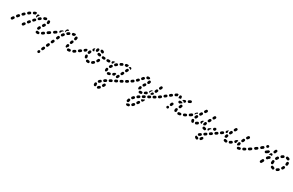

<svg xmlns="http://www.w3.org/2000/svg" viewBox="143 -1555 4792 3135"><g transform="rotate(30 2539.0 12.5)"><path d="M26 -25Q19 -31 10 -29Q1 -28 -5 -20Q-13 -9 -19 0Q-24 7 -22 17Q-20 26 -12 31Q-5 36 5 34Q14 32 19 24Q24 17 31 6Q37 -1 35 -11Q34 -20 26 -25ZM506 19Q511 11 509 2Q508 -7 500 -12Q492 -18 483 -16Q480 -15 478 -15Q476 -16 475 -16Q467 -20 458 -17Q449 -13 445 -5Q443 -1 443 4Q443 8 445 12Q446 16 449 20Q452 23 456 25Q465 29 474 29Q482 30 491 28Q500 27 506 19ZM240 -14Q239 -18 237 -22Q234 -26 231 -29Q227 -31 223 -32Q219 -34 214 -33Q210 -32 206 -30Q202 -28 199 -24L186 -7Q183 -3 182 1Q181 6 182 10Q182 15 185 18Q187 22 190 25Q194 28 198 29Q203 30 207 29Q212 29 215 26Q219 24 222 21L235 3Q238 -1 239 -5Q240 -9 240 -14ZM587 -48Q584 -52 580 -54Q577 -57 572 -58Q568 -59 564 -58Q559 -57 555 -54Q546 -48 538 -42Q534 -40 531 -36Q529 -33 528 -28Q527 -24 528 -20Q528 -15 531 -11Q536 -3 545 -1Q554 1 562 -5Q571 -10 581 -17Q589 -22 590 -31Q592 -41 587 -48ZM436 -49Q434 -53 434 -57Q433 -62 435 -66Q439 -78 444 -89Q448 -98 457 -101Q466 -104 474 -99Q483 -95 486 -86Q489 -78 485 -69Q480 -61 477 -52Q476 -48 474 -45Q472 -42 469 -40Q469 -40 468 -40Q459 -41 450 -38Q450 -38 449 -37Q449 -37 449 -37Q449 -37 449 -37Q445 -39 441 -42Q438 -45 436 -49ZM87 -97Q79 -103 70 -103Q61 -102 55 -95Q47 -86 39 -77Q34 -70 34 -61Q35 -51 42 -45Q50 -39 59 -40Q68 -41 74 -48Q81 -57 89 -66Q95 -73 94 -82Q94 -91 87 -97ZM289 -100Q281 -106 272 -105Q263 -104 257 -97L243 -80Q237 -72 238 -63Q239 -54 246 -48Q253 -42 262 -43Q272 -44 278 -51L292 -68Q298 -75 297 -85Q296 -94 289 -100ZM649 -73Q650 -78 649 -82Q648 -86 645 -90Q640 -98 631 -99Q622 -101 614 -95L612 -94Q608 -91 606 -88Q604 -84 603 -80Q602 -75 603 -71Q604 -66 607 -63Q612 -55 621 -53Q630 -52 638 -57L640 -59Q644 -61 646 -65Q648 -69 649 -73ZM153 -164Q146 -171 137 -171Q128 -171 121 -165Q112 -157 104 -148Q97 -141 97 -132Q97 -123 104 -116Q111 -110 120 -110Q129 -110 136 -116Q144 -124 152 -132Q159 -138 159 -148Q159 -157 153 -164ZM358 -151Q357 -156 356 -160Q354 -164 351 -167Q344 -174 335 -173Q325 -173 319 -166Q311 -159 303 -150Q297 -143 297 -134Q298 -125 305 -118Q308 -115 312 -114Q316 -112 321 -112Q325 -113 329 -114Q333 -116 336 -120Q344 -128 351 -135Q354 -139 356 -143Q358 -147 358 -151ZM490 -119Q493 -116 498 -116Q502 -115 507 -116Q511 -117 515 -119Q518 -122 521 -126Q527 -135 533 -145Q535 -148 536 -153Q537 -157 536 -162Q534 -166 532 -170Q529 -173 525 -176Q517 -180 508 -178Q499 -176 494 -168Q489 -159 483 -150Q478 -142 480 -133Q482 -124 490 -119ZM227 -221Q222 -228 213 -230Q204 -232 196 -227Q186 -220 176 -212Q169 -207 168 -197Q166 -188 172 -181Q178 -173 187 -172Q196 -171 204 -176Q213 -183 221 -189Q229 -195 231 -204Q232 -213 227 -221ZM420 -227Q414 -234 405 -235Q396 -236 389 -231Q380 -224 371 -216Q364 -210 363 -201Q362 -191 368 -184Q371 -181 375 -179Q379 -177 384 -176Q388 -176 392 -178Q397 -179 400 -182Q408 -189 416 -195Q424 -201 425 -210Q426 -219 420 -227ZM537 -259Q545 -263 554 -260Q563 -257 567 -249Q571 -240 571 -230Q571 -221 568 -211Q567 -206 564 -203Q561 -200 557 -198Q553 -195 549 -195Q544 -195 540 -196Q531 -199 527 -207Q523 -215 525 -224Q526 -227 526 -229Q526 -229 526 -229Q522 -238 525 -247Q529 -255 537 -259ZM325 -205Q324 -211 325 -216Q327 -226 326 -232Q325 -242 331 -249Q337 -256 347 -257Q354 -258 360 -254Q366 -251 369 -244Q363 -239 356 -233Q350 -228 346 -220Q341 -212 340 -202Q340 -199 340 -196Q337 -196 334 -196Q333 -196 331 -196Q327 -200 325 -205ZM262 -221Q254 -225 250 -233Q246 -242 249 -250Q252 -259 261 -263Q273 -269 284 -272Q293 -275 300 -272Q308 -268 312 -261Q308 -254 306 -247Q303 -240 304 -232Q303 -231 302 -231Q300 -230 299 -230Q290 -227 279 -222Q271 -218 262 -221ZM461 -226Q457 -226 453 -228Q449 -230 446 -233Q443 -236 441 -240Q437 -249 441 -258Q445 -266 454 -270Q466 -275 479 -277Q488 -279 495 -274Q503 -268 505 -259Q505 -259 505 -258Q505 -258 505 -257Q505 -256 504 -254Q502 -248 502 -243Q499 -239 495 -236Q492 -234 487 -233Q479 -231 470 -228Q466 -226 461 -226Z M628 276Q630 280 633 283Q636 287 640 289Q648 292 657 289Q666 286 670 277L672 272Q676 263 672 255Q669 246 661 242Q652 238 643 242Q635 245 631 254L628 259Q627 263 627 267Q626 272 628 276ZM672 218Q676 219 680 220Q685 220 689 218Q693 216 696 213Q699 210 701 206L711 184Q715 176 712 167Q708 158 700 154Q696 152 691 152Q687 152 683 154Q678 155 675 158Q672 162 670 166L660 188Q656 196 660 205Q663 214 672 218ZM711 130Q715 132 719 132Q724 132 728 130Q732 129 735 126Q739 122 741 118L750 96Q754 88 751 79Q748 70 739 66Q731 63 722 66Q713 69 709 78L699 100Q696 109 699 117Q702 126 711 130ZM750 42Q759 46 767 42Q776 39 780 31L790 8Q792 4 792 0Q792 -5 790 -9Q789 -13 786 -16Q782 -20 778 -21Q770 -25 761 -22Q752 -19 749 -10L739 12Q735 21 738 29Q742 38 750 42ZM1096 -5Q1096 -10 1093 -13Q1091 -17 1088 -20Q1084 -23 1080 -24Q1075 -25 1071 -25Q1061 -23 1050 -23Q1041 -22 1035 -15Q1029 -9 1029 1Q1029 5 1031 9Q1033 13 1036 16Q1040 19 1044 21Q1048 22 1052 22Q1065 22 1077 20Q1086 19 1092 11Q1097 4 1096 -5ZM1178 -47Q1176 -51 1172 -53Q1169 -56 1164 -57Q1160 -58 1155 -57Q1151 -56 1147 -54Q1138 -48 1130 -43Q1126 -41 1123 -38Q1120 -34 1119 -30Q1117 -26 1118 -21Q1118 -17 1120 -13Q1125 -4 1134 -2Q1143 1 1151 -3Q1161 -9 1172 -16Q1180 -21 1182 -30Q1183 -39 1178 -47ZM990 -22Q987 -26 986 -30Q984 -34 985 -39Q986 -50 989 -64Q991 -69 993 -72Q996 -76 1000 -78Q1004 -80 1008 -81Q1012 -82 1017 -81Q1026 -78 1031 -70Q1035 -62 1033 -53Q1031 -46 1030 -40Q1024 -36 1018 -31Q1012 -24 1009 -15Q1009 -15 1009 -14Q1008 -14 1007 -14Q1006 -14 1005 -14Q1001 -15 997 -17Q993 -19 990 -22ZM1241 -73Q1242 -78 1241 -82Q1240 -86 1237 -90Q1232 -98 1223 -99Q1214 -101 1206 -95L1204 -94Q1200 -91 1197 -87Q1195 -83 1194 -79Q1194 -75 1195 -70Q1196 -66 1198 -62Q1204 -55 1213 -53Q1222 -52 1230 -57L1232 -59Q1236 -61 1238 -65Q1240 -69 1241 -73ZM669 -106Q666 -109 662 -112Q658 -114 654 -115Q650 -116 645 -115Q641 -114 637 -111L614 -96Q611 -93 608 -89Q606 -85 605 -81Q604 -77 605 -72Q606 -68 608 -64Q614 -57 623 -55Q632 -53 640 -58L663 -74Q671 -80 672 -89Q674 -98 669 -106ZM833 -106Q831 -110 828 -113Q825 -116 821 -118Q813 -122 804 -119Q795 -116 791 -107Q786 -96 782 -85Q779 -76 782 -68Q786 -59 795 -56Q799 -54 804 -55Q808 -55 812 -56Q816 -58 819 -61Q822 -65 824 -69Q828 -79 832 -88Q834 -92 834 -97Q834 -101 833 -106ZM1021 -153 1017 -141 1014 -133Q1012 -129 1012 -124Q1012 -120 1014 -116Q1015 -112 1019 -109Q1022 -105 1026 -104Q1035 -100 1043 -104Q1052 -108 1055 -116L1058 -124L1063 -136L1064 -137Q1067 -146 1063 -155Q1060 -163 1051 -167Q1047 -168 1042 -168Q1038 -168 1034 -166Q1030 -164 1027 -161Q1023 -158 1022 -154ZM755 -163Q752 -167 749 -169Q745 -172 741 -172Q736 -173 732 -173Q727 -172 724 -169L700 -154Q697 -151 694 -148Q692 -144 691 -140Q690 -135 691 -131Q691 -126 694 -123Q699 -115 708 -113Q717 -111 725 -116L748 -132Q756 -137 758 -146Q760 -155 755 -163ZM875 -193Q868 -199 858 -198Q849 -198 843 -190Q836 -181 828 -171Q823 -164 824 -155Q826 -145 833 -140Q837 -137 841 -136Q846 -135 850 -136Q855 -137 858 -139Q862 -141 865 -145Q871 -154 878 -161Q884 -169 883 -178Q882 -187 875 -193ZM832 -219Q835 -220 838 -220Q836 -223 835 -226Q835 -226 835 -227Q829 -231 822 -231Q815 -231 809 -226Q799 -219 786 -211Q779 -205 777 -196Q775 -187 780 -179Q783 -176 787 -173Q791 -171 796 -170Q796 -171 797 -173L807 -195Q810 -203 816 -209Q823 -215 832 -219ZM1060 -190Q1069 -188 1077 -193Q1085 -198 1087 -207Q1091 -222 1091 -234Q1091 -243 1084 -250Q1078 -256 1069 -257Q1059 -257 1053 -250Q1046 -244 1046 -234Q1046 -227 1043 -217Q1041 -208 1046 -200Q1051 -192 1060 -190ZM952 -230Q955 -239 950 -247Q945 -255 936 -257Q927 -260 919 -255Q911 -250 902 -244Q900 -243 899 -242Q891 -236 889 -227Q888 -218 893 -210Q896 -207 900 -204Q903 -202 908 -201Q912 -201 917 -201Q921 -202 925 -205Q926 -206 927 -207Q934 -212 942 -216Q950 -221 952 -230ZM857 -251 866 -274Q870 -282 879 -285Q888 -289 896 -285Q900 -283 903 -281Q906 -278 907 -274Q898 -269 889 -263Q887 -262 886 -260Q879 -255 874 -248Q869 -240 867 -231Q866 -227 867 -222Q859 -226 856 -235Q853 -243 857 -251ZM983 -241Q975 -247 974 -256Q973 -260 974 -265Q974 -269 977 -273Q979 -276 983 -279Q987 -281 991 -282Q1003 -285 1016 -286Q1024 -287 1031 -282Q1038 -277 1040 -269Q1038 -268 1037 -266Q1030 -260 1027 -251Q1025 -247 1024 -242Q1023 -242 1022 -241Q1021 -241 1020 -241Q1010 -240 1000 -238Q991 -236 983 -241Z M1433 27H1434Q1443 27 1450 21Q1456 14 1456 5Q1456 0 1454 -4Q1453 -8 1449 -11Q1446 -14 1442 -16Q1438 -18 1434 -18H1433Q1425 -18 1418 -20Q1409 -22 1401 -17Q1393 -12 1391 -3Q1390 1 1390 5Q1391 10 1393 14Q1396 17 1399 20Q1403 23 1407 24Q1420 27 1433 27ZM1531 -45Q1529 -48 1525 -50Q1521 -53 1516 -53Q1512 -53 1507 -52Q1503 -50 1500 -47Q1492 -41 1485 -36Q1481 -34 1479 -30Q1476 -26 1475 -22Q1475 -17 1476 -13Q1476 -9 1479 -5Q1484 3 1493 5Q1502 6 1510 1Q1520 -5 1529 -13Q1536 -19 1537 -29Q1538 -38 1531 -45ZM1343 -34Q1338 -47 1337 -61Q1336 -70 1342 -77Q1348 -84 1357 -85Q1366 -86 1373 -80Q1381 -74 1382 -65Q1382 -57 1385 -50Q1387 -46 1386 -42Q1386 -37 1384 -33Q1384 -33 1384 -33Q1384 -33 1384 -33Q1380 -29 1376 -24Q1376 -24 1375 -23Q1374 -22 1374 -22Q1373 -22 1372 -21Q1363 -18 1355 -22Q1346 -26 1343 -34ZM1255 -102Q1249 -110 1240 -111Q1231 -113 1223 -108Q1212 -100 1206 -96Q1203 -93 1200 -89Q1198 -85 1197 -81Q1196 -77 1197 -72Q1198 -68 1200 -64Q1206 -57 1215 -55Q1224 -53 1232 -58Q1238 -63 1249 -71Q1257 -76 1258 -86Q1260 -95 1255 -102ZM1578 -122Q1574 -124 1570 -124Q1565 -124 1561 -123Q1557 -121 1553 -118Q1550 -115 1548 -111Q1544 -103 1539 -94Q1537 -91 1536 -86Q1535 -82 1536 -77Q1538 -73 1540 -69Q1543 -66 1547 -64Q1555 -59 1564 -61Q1573 -63 1578 -71Q1584 -81 1589 -92Q1593 -100 1590 -109Q1586 -118 1578 -122ZM1322 -124 1305 -111Q1298 -106 1288 -107Q1279 -109 1274 -116Q1268 -124 1270 -133Q1271 -142 1279 -148L1296 -160Q1300 -163 1304 -164Q1308 -165 1313 -164Q1317 -163 1321 -161Q1325 -159 1327 -155Q1328 -155 1328 -154Q1328 -154 1329 -153Q1327 -149 1326 -145Q1323 -137 1323 -128Q1323 -126 1324 -125Q1323 -124 1323 -124Q1323 -124 1322 -124ZM1348 -120Q1350 -116 1354 -114Q1357 -111 1361 -109Q1365 -108 1370 -108Q1374 -108 1378 -110Q1382 -112 1385 -116Q1388 -119 1390 -123Q1393 -132 1396 -141Q1400 -149 1397 -158Q1394 -167 1385 -171Q1377 -175 1368 -171Q1360 -168 1356 -160Q1351 -149 1347 -138Q1346 -133 1346 -129Q1346 -124 1348 -120ZM1722 -171Q1723 -180 1716 -187Q1709 -193 1700 -193L1698 -194Q1689 -194 1683 -187Q1676 -180 1676 -171Q1676 -162 1682 -155Q1689 -149 1698 -149H1700Q1709 -148 1716 -155Q1722 -162 1722 -171ZM1652 -172Q1652 -176 1651 -180Q1649 -184 1646 -188Q1643 -191 1639 -193Q1635 -195 1631 -195Q1620 -196 1610 -196Q1601 -197 1594 -191Q1587 -185 1586 -176Q1586 -171 1587 -167Q1589 -163 1592 -159Q1595 -156 1599 -154Q1603 -152 1607 -152Q1617 -151 1629 -150Q1638 -150 1645 -156Q1652 -162 1652 -172ZM1563 -178Q1563 -183 1563 -187Q1562 -191 1559 -195Q1557 -199 1553 -201Q1549 -204 1545 -205Q1534 -207 1526 -209Q1517 -211 1509 -207Q1501 -202 1498 -193Q1497 -189 1498 -184Q1498 -180 1500 -176Q1503 -172 1506 -169Q1510 -167 1514 -165Q1524 -163 1536 -160Q1545 -159 1553 -164Q1561 -169 1563 -178ZM1399 -190Q1392 -197 1392 -206Q1392 -215 1398 -222Q1407 -231 1415 -238Q1417 -240 1419 -241Q1421 -242 1424 -243Q1421 -232 1422 -221Q1423 -212 1427 -205Q1430 -199 1434 -194Q1433 -193 1431 -191Q1424 -184 1415 -184Q1406 -184 1399 -190ZM1445 -223Q1444 -234 1448 -245Q1450 -253 1455 -259Q1461 -266 1470 -267Q1479 -269 1486 -263Q1494 -257 1495 -248Q1496 -239 1491 -232Q1490 -231 1490 -231Q1489 -228 1490 -227Q1490 -226 1490 -224Q1490 -222 1489 -220Q1486 -217 1484 -214Q1481 -210 1479 -206Q1477 -205 1474 -204Q1472 -203 1469 -203Q1460 -202 1453 -208Q1446 -214 1445 -223ZM1523 -240Q1520 -242 1518 -246Q1518 -249 1517 -251Q1517 -256 1515 -261Q1515 -262 1515 -262Q1515 -263 1516 -264Q1518 -273 1527 -277Q1535 -281 1544 -279Q1558 -275 1570 -266Q1577 -260 1578 -251Q1579 -241 1574 -234Q1571 -230 1567 -228Q1563 -226 1559 -225Q1558 -225 1557 -225Q1556 -225 1555 -225Q1552 -226 1549 -227Q1548 -227 1547 -227Q1546 -228 1544 -228Q1543 -229 1542 -230Q1537 -234 1531 -236Q1527 -237 1523 -240Z M1762 295Q1762 296 1762 296Q1764 300 1768 303Q1771 306 1775 308Q1780 309 1784 309Q1789 308 1793 306Q1804 301 1814 291Q1818 288 1820 284Q1822 280 1822 275Q1822 271 1821 267Q1819 262 1816 259Q1810 252 1801 252Q1791 251 1784 258Q1778 263 1772 266Q1770 267 1768 269Q1766 271 1764 273Q1765 279 1763 286Q1762 290 1761 293Q1761 294 1762 295ZM1741 281Q1740 285 1738 289Q1735 293 1731 295Q1724 300 1714 298Q1705 296 1700 288Q1694 278 1694 265Q1694 259 1695 253Q1696 244 1703 238Q1711 232 1720 233Q1721 233 1722 234Q1724 234 1725 234Q1727 236 1729 237Q1731 238 1732 239Q1734 240 1735 242Q1738 245 1739 249Q1740 254 1739 258Q1739 261 1739 265Q1741 268 1742 273Q1742 277 1741 281ZM1829 239Q1837 244 1846 241Q1855 239 1860 231Q1864 223 1870 212Q1874 204 1872 195Q1869 186 1861 181Q1853 177 1844 180Q1835 182 1830 191Q1825 201 1821 208Q1816 216 1818 225Q1821 234 1829 239ZM1779 166Q1776 162 1772 160Q1768 158 1763 158Q1759 158 1755 160Q1750 161 1747 164Q1738 172 1731 180Q1728 184 1726 188Q1725 192 1725 197Q1725 201 1727 205Q1729 209 1732 212Q1739 218 1749 218Q1758 217 1764 211Q1770 204 1777 197Q1784 191 1785 182Q1785 172 1779 166ZM1854 117Q1849 109 1840 107Q1831 105 1823 109Q1814 115 1805 121Q1797 126 1795 135Q1793 144 1798 152Q1803 160 1812 162Q1821 164 1829 159Q1837 154 1846 148Q1854 143 1857 134Q1859 125 1854 117ZM1933 75Q1929 67 1920 64Q1911 62 1903 66L1884 76Q1876 80 1873 89Q1870 98 1875 106Q1879 114 1888 117Q1897 120 1905 115L1923 106Q1932 102 1935 93Q1937 84 1933 75ZM2013 36Q2011 32 2008 29Q2004 26 2000 24Q1996 23 1991 23Q1987 24 1983 26L1964 35Q1960 37 1957 40Q1954 44 1953 48Q1951 52 1952 57Q1952 61 1954 65Q1956 69 1959 72Q1963 75 1967 76Q1971 78 1976 77Q1980 77 1984 75L2003 66Q2011 62 2014 53Q2017 44 2013 36ZM2094 12Q2095 7 2095 3Q2094 -2 2092 -6Q2088 -14 2079 -17Q2070 -19 2062 -15L2043 -5Q2039 -3 2037 0Q2034 4 2032 8Q2031 12 2031 17Q2032 21 2034 25Q2038 33 2047 36Q2056 39 2064 35L2083 25Q2087 23 2090 19Q2092 16 2094 12ZM1852 -3Q1851 -7 1848 -11Q1845 -14 1841 -16Q1837 -18 1833 -19Q1828 -19 1824 -18Q1815 -16 1806 -14Q1802 -14 1798 -11Q1794 -9 1791 -5Q1789 -2 1788 3Q1787 7 1787 11Q1789 21 1796 26Q1804 32 1813 30Q1824 28 1836 25Q1845 22 1850 14Q1854 6 1852 -3ZM1955 3Q1959 5 1963 5Q1968 5 1972 4Q1976 3 1980 0Q1983 -3 1985 -7L1995 -26Q1999 -34 1996 -43Q1993 -52 1985 -56Q1977 -60 1968 -57Q1959 -55 1955 -46L1945 -28Q1941 -19 1944 -10Q1947 -2 1955 3ZM1744 -3Q1741 -6 1738 -9Q1736 -13 1735 -18Q1734 -25 1734 -32Q1734 -39 1735 -45Q1735 -50 1737 -54Q1740 -58 1743 -60Q1747 -63 1751 -64Q1756 -65 1760 -65Q1769 -63 1775 -56Q1780 -48 1779 -39Q1779 -36 1779 -32Q1779 -29 1779 -25Q1779 -25 1779 -25Q1779 -25 1779 -25Q1776 -22 1773 -18Q1768 -11 1766 -2Q1766 -1 1765 -1Q1764 0 1763 0Q1762 0 1761 1Q1757 1 1752 0Q1748 0 1744 -3ZM1887 -2Q1883 -3 1879 -6Q1875 -9 1873 -13Q1868 -21 1871 -30Q1873 -39 1881 -43Q1889 -48 1898 -54Q1905 -59 1914 -57Q1924 -56 1929 -48Q1929 -47 1929 -47Q1929 -47 1930 -47L1925 -38Q1921 -30 1920 -22Q1920 -18 1920 -15Q1912 -9 1904 -5Q1900 -2 1896 -2Q1891 -1 1887 -2ZM2170 -50Q2167 -54 2164 -57Q2160 -60 2156 -61Q2151 -62 2147 -61Q2143 -61 2139 -58L2121 -48Q2113 -43 2110 -34Q2108 -25 2113 -17Q2118 -9 2127 -6Q2136 -4 2144 -9L2162 -20Q2170 -24 2172 -33Q2174 -42 2170 -50ZM2231 -73Q2232 -77 2231 -82Q2230 -86 2227 -90Q2225 -94 2221 -96Q2217 -98 2213 -99Q2209 -100 2204 -99Q2200 -98 2196 -95L2195 -94Q2191 -92 2189 -88Q2186 -84 2185 -80Q2185 -76 2186 -71Q2187 -67 2189 -63Q2195 -56 2204 -54Q2213 -52 2220 -58L2222 -59Q2226 -61 2228 -65Q2230 -69 2231 -73ZM1996 -77Q2000 -75 2004 -75Q2009 -74 2013 -76Q2017 -77 2020 -80Q2024 -83 2026 -87L2035 -105Q2040 -114 2037 -123Q2034 -132 2025 -136Q2021 -138 2017 -138Q2013 -138 2008 -137Q2004 -136 2001 -133Q1997 -130 1995 -126L1986 -107Q1982 -99 1984 -90Q1987 -81 1996 -77ZM1771 -86Q1779 -81 1788 -83Q1797 -85 1802 -92Q1808 -100 1814 -108Q1816 -112 1818 -116Q1819 -120 1818 -125Q1818 -129 1815 -133Q1813 -137 1810 -140Q1806 -142 1802 -143Q1797 -145 1793 -144Q1788 -143 1785 -141Q1781 -139 1778 -135Q1771 -126 1765 -117Q1760 -109 1762 -100Q1763 -91 1771 -86ZM1743 -173Q1743 -178 1741 -182Q1739 -186 1736 -189Q1732 -192 1728 -193Q1724 -195 1719 -194Q1709 -194 1700 -193Q1695 -193 1691 -192Q1687 -190 1684 -187Q1681 -184 1679 -180Q1677 -175 1678 -171Q1678 -162 1684 -155Q1691 -148 1700 -149Q1711 -149 1723 -149Q1732 -150 1738 -157Q1744 -164 1743 -173ZM1826 -157Q1832 -150 1841 -149Q1851 -149 1857 -155Q1865 -161 1873 -168Q1880 -174 1881 -183Q1882 -192 1876 -199Q1870 -207 1861 -208Q1851 -209 1844 -203Q1836 -196 1827 -188Q1820 -182 1820 -173Q1819 -164 1826 -157ZM2025 -170Q2026 -165 2029 -162Q2032 -159 2036 -157Q2044 -152 2053 -155Q2062 -158 2066 -167L2075 -186Q2077 -190 2078 -194Q2078 -198 2077 -203Q2075 -207 2072 -210Q2069 -214 2065 -216Q2057 -220 2048 -217Q2039 -214 2035 -206L2026 -187Q2024 -183 2023 -178Q2023 -174 2025 -170ZM1769 -195Q1771 -199 1774 -202Q1778 -204 1782 -206Q1792 -208 1801 -211Q1806 -212 1810 -212Q1814 -212 1818 -210Q1815 -208 1812 -205Q1806 -199 1802 -192Q1798 -183 1798 -174Q1797 -170 1798 -167Q1794 -167 1790 -166Q1784 -166 1779 -163Q1774 -165 1771 -169Q1768 -173 1766 -178Q1765 -182 1766 -187Q1766 -191 1769 -195ZM1895 -213Q1900 -205 1909 -202Q1918 -199 1926 -204Q1934 -209 1943 -213Q1952 -217 1955 -226Q1958 -234 1954 -243Q1952 -247 1949 -250Q1945 -253 1941 -254Q1937 -256 1932 -256Q1928 -255 1924 -253Q1914 -249 1904 -243Q1896 -239 1893 -230Q1891 -221 1895 -213ZM2070 -263Q2074 -264 2079 -264Q2083 -263 2087 -261Q2091 -259 2094 -256Q2097 -253 2098 -248Q2100 -244 2100 -240Q2099 -235 2097 -231Q2095 -226 2092 -221Q2091 -224 2089 -226Q2083 -232 2075 -236Q2067 -240 2059 -240Q2055 -241 2051 -240Q2054 -246 2057 -251Q2059 -255 2062 -258Q2066 -261 2070 -263ZM1993 -232Q1989 -233 1985 -236Q1982 -238 1979 -242Q1977 -246 1976 -250Q1975 -260 1980 -267Q1986 -275 1995 -276Q2007 -278 2018 -279Q2025 -279 2031 -275Q2037 -272 2039 -266Q2038 -264 2037 -261Q2032 -252 2028 -244Q2025 -239 2024 -234Q2023 -234 2022 -234Q2021 -234 2020 -234Q2011 -233 2002 -232Q1997 -231 1993 -232Z M2343 267Q2346 267 2349 266Q2354 265 2358 266Q2363 266 2366 269Q2370 271 2373 275Q2376 278 2377 282Q2379 291 2374 299Q2369 307 2360 310Q2351 312 2342 312Q2336 312 2331 311Q2322 309 2316 302Q2311 294 2313 285Q2313 283 2314 281Q2314 279 2315 278Q2319 278 2323 277Q2332 275 2339 270Q2341 268 2343 267ZM2395 267Q2395 267 2395 267Q2398 270 2402 272Q2406 274 2411 274Q2415 274 2419 272Q2424 270 2427 267Q2434 260 2442 251Q2448 244 2447 235Q2447 226 2440 220Q2433 213 2423 214Q2414 215 2408 222Q2401 229 2395 235Q2390 240 2389 247Q2388 254 2390 260Q2391 261 2391 262Q2393 264 2395 267Q2395 267 2395 267ZM2339 203Q2338 201 2336 199Q2334 197 2332 195Q2330 194 2328 193Q2327 192 2327 192Q2326 192 2326 192Q2317 189 2309 193Q2300 197 2297 206Q2294 217 2292 229Q2290 238 2295 246Q2301 253 2310 255Q2319 257 2327 251Q2334 246 2336 237Q2337 228 2340 220Q2341 216 2341 212Q2341 207 2339 203ZM2453 201Q2457 204 2461 205Q2466 206 2470 205Q2475 204 2478 202Q2482 199 2485 196Q2490 187 2496 178Q2501 171 2499 162Q2498 152 2490 147Q2486 145 2482 144Q2477 143 2473 144Q2468 145 2465 148Q2461 150 2459 154Q2453 162 2448 170Q2442 178 2444 187Q2446 196 2453 201ZM2383 125Q2376 118 2367 118Q2358 118 2351 125Q2343 133 2336 141Q2330 148 2331 157Q2331 166 2338 172Q2345 178 2355 178Q2364 177 2370 170Q2376 163 2383 157Q2389 150 2389 141Q2389 131 2383 125ZM2491 114Q2492 119 2495 122Q2498 126 2502 128Q2510 133 2519 130Q2528 128 2532 120L2542 102Q2545 98 2545 94Q2546 89 2545 85Q2544 83 2543 80Q2542 78 2540 77Q2537 79 2533 81L2516 91Q2508 95 2500 96Q2497 96 2494 96L2493 97Q2491 101 2491 106Q2490 110 2491 114ZM2458 91Q2459 87 2458 82Q2457 78 2455 74Q2450 66 2441 64Q2431 62 2424 67Q2415 73 2406 79Q2403 82 2400 86Q2398 89 2397 94Q2396 98 2397 103Q2398 107 2401 111Q2406 118 2415 120Q2424 121 2432 116Q2440 111 2448 105Q2452 103 2454 99Q2457 95 2458 91ZM2533 48Q2535 44 2534 39Q2534 35 2531 31Q2527 23 2518 20Q2509 18 2501 22L2483 32Q2479 34 2476 37Q2474 41 2472 45Q2471 49 2472 54Q2472 58 2474 62Q2479 70 2488 73Q2497 76 2505 71L2523 61Q2526 59 2529 56Q2532 52 2533 48ZM2450 23Q2455 15 2453 6Q2453 5 2453 5Q2453 4 2453 4Q2452 1 2451 -1Q2449 -3 2448 -5Q2446 -7 2444 -8Q2440 -11 2436 -12Q2431 -13 2427 -12Q2419 -10 2412 -10H2411Q2407 -10 2403 -9Q2398 -7 2395 -4Q2392 -1 2390 3Q2389 8 2389 12Q2388 21 2395 28Q2402 35 2411 35H2412Q2423 35 2435 32Q2445 31 2450 23ZM2610 -10Q2608 -13 2604 -16Q2601 -19 2596 -21Q2592 -22 2588 -22Q2583 -21 2579 -19L2561 -10Q2553 -6 2550 3Q2547 12 2552 20Q2554 24 2557 27Q2561 30 2565 32Q2569 33 2574 33Q2578 32 2582 30L2600 21Q2608 17 2611 8Q2614 -1 2610 -10ZM2471 -21Q2472 -26 2474 -29Q2477 -33 2480 -36Q2488 -40 2496 -46Q2503 -52 2512 -51Q2522 -49 2527 -42Q2530 -38 2531 -34Q2532 -30 2532 -25Q2531 -21 2529 -17Q2526 -13 2523 -10Q2518 -7 2513 -3Q2510 -3 2506 -3Q2498 -2 2490 2L2486 5Q2482 3 2479 1Q2476 -1 2474 -4Q2472 -8 2471 -12Q2470 -17 2471 -21ZM2687 -52Q2685 -56 2681 -58Q2677 -61 2673 -62Q2669 -64 2664 -63Q2660 -63 2656 -60L2638 -51Q2630 -46 2628 -37Q2625 -28 2630 -20Q2632 -16 2635 -13Q2639 -10 2643 -9Q2648 -8 2652 -9Q2656 -9 2660 -11L2678 -21Q2686 -26 2689 -35Q2691 -44 2687 -52ZM2369 -76Q2377 -80 2386 -77Q2390 -76 2394 -73Q2397 -70 2399 -66Q2401 -63 2402 -58Q2402 -54 2401 -49Q2399 -41 2398 -35Q2398 -34 2398 -33Q2398 -32 2398 -31Q2396 -30 2395 -30Q2386 -26 2379 -20Q2376 -17 2374 -14Q2365 -14 2359 -21Q2353 -28 2353 -37Q2354 -49 2358 -62Q2361 -71 2369 -76ZM2573 -41Q2572 -45 2572 -49Q2573 -53 2574 -57L2583 -75Q2585 -79 2588 -82Q2592 -85 2596 -87Q2600 -88 2605 -88Q2609 -88 2613 -86Q2618 -83 2621 -79Q2625 -75 2626 -69Q2619 -65 2615 -59Q2609 -52 2606 -43Q2606 -42 2606 -41Q2604 -42 2603 -42Q2594 -45 2585 -44Q2579 -43 2573 -41ZM2586 -107Q2583 -109 2580 -110Q2576 -111 2572 -111Q2568 -111 2564 -109Q2560 -107 2557 -104Q2550 -96 2544 -89Q2540 -86 2539 -82Q2537 -78 2537 -73Q2537 -69 2539 -65Q2541 -61 2544 -57Q2545 -56 2547 -55Q2548 -54 2550 -53Q2551 -60 2554 -67L2563 -85Q2567 -93 2573 -99Q2579 -104 2586 -107ZM2743 -90Q2741 -94 2737 -96Q2733 -98 2729 -99Q2725 -100 2720 -99Q2716 -98 2712 -95Q2704 -90 2702 -81Q2701 -71 2706 -64Q2711 -56 2721 -54Q2730 -53 2737 -58L2738 -59Q2746 -64 2747 -73Q2749 -82 2743 -90ZM2243 -102Q2241 -106 2237 -108Q2233 -111 2229 -111Q2224 -112 2220 -111Q2215 -110 2212 -107Q2204 -101 2196 -95Q2192 -93 2190 -89Q2188 -85 2187 -81Q2186 -77 2187 -72Q2188 -68 2191 -64Q2193 -60 2197 -58Q2201 -56 2205 -55Q2209 -54 2214 -55Q2218 -56 2222 -59Q2231 -65 2239 -71Q2246 -76 2248 -86Q2249 -95 2243 -102ZM2398 -97Q2406 -92 2415 -94Q2424 -96 2429 -104Q2433 -110 2440 -120Q2445 -128 2443 -137Q2442 -146 2434 -152Q2426 -157 2417 -155Q2408 -153 2403 -145Q2396 -135 2391 -128Q2386 -120 2388 -111Q2390 -102 2398 -97ZM2611 -119Q2613 -115 2616 -112Q2619 -108 2623 -106Q2631 -102 2640 -106Q2649 -109 2653 -117L2661 -136Q2665 -144 2662 -153Q2659 -162 2650 -166Q2642 -169 2633 -166Q2624 -163 2620 -155L2612 -136Q2610 -132 2610 -128Q2610 -123 2611 -119ZM2307 -163Q2304 -166 2300 -168Q2296 -169 2291 -169Q2287 -169 2283 -168Q2278 -166 2275 -163Q2268 -156 2261 -149Q2255 -143 2254 -133Q2254 -124 2261 -117Q2267 -110 2276 -110Q2286 -110 2292 -116Q2300 -124 2307 -131Q2314 -138 2314 -147Q2314 -156 2307 -163ZM2447 -170Q2456 -166 2464 -170Q2473 -173 2477 -181Q2483 -194 2485 -205Q2487 -214 2482 -222Q2477 -230 2467 -232Q2458 -234 2451 -228Q2443 -223 2441 -214Q2440 -208 2436 -200Q2432 -191 2435 -183Q2439 -174 2447 -170ZM2371 -222Q2369 -224 2367 -227Q2366 -228 2365 -229Q2358 -235 2349 -234Q2340 -234 2334 -227Q2329 -222 2320 -212Q2314 -205 2315 -195Q2315 -186 2322 -180Q2329 -174 2339 -174Q2348 -175 2354 -182Q2363 -192 2367 -197Q2372 -202 2373 -209Q2374 -216 2371 -222ZM2648 -199Q2650 -195 2653 -191Q2656 -188 2660 -186Q2668 -182 2677 -185Q2686 -189 2690 -197L2698 -215Q2700 -219 2700 -224Q2701 -228 2699 -233Q2698 -237 2695 -240Q2692 -243 2687 -245Q2679 -249 2670 -246Q2662 -243 2658 -234L2649 -216Q2647 -212 2647 -208Q2647 -203 2648 -199ZM2409 -231Q2400 -229 2392 -233Q2384 -238 2382 -247Q2381 -252 2381 -256Q2382 -261 2384 -264Q2386 -268 2390 -271Q2394 -273 2398 -275Q2406 -277 2414 -277Q2420 -277 2426 -276Q2431 -275 2434 -273Q2438 -271 2441 -267Q2444 -264 2445 -260Q2446 -256 2446 -251Q2442 -250 2438 -247Q2430 -242 2425 -234Q2424 -233 2423 -231Q2423 -231 2422 -231Q2422 -231 2421 -231Q2418 -232 2414 -232Q2411 -232 2409 -231Z M2905 8Q2907 12 2910 15Q2913 19 2917 20Q2921 22 2925 22Q2930 23 2934 21Q2938 19 2941 16Q2945 13 2946 9L2947 8Q2949 4 2949 0Q2949 -5 2947 -9Q2946 -13 2943 -16Q2940 -19 2936 -21Q2932 -23 2927 -23Q2923 -24 2918 -22Q2914 -20 2911 -17Q2908 -14 2906 -10V-9Q2904 -5 2904 -1Q2903 4 2905 8ZM3179 -9Q3178 -13 3175 -17Q3173 -21 3169 -23Q3165 -26 3161 -26Q3157 -27 3152 -26Q3141 -24 3131 -23Q3122 -22 3116 -15Q3110 -8 3111 1Q3111 6 3113 10Q3115 14 3119 17Q3122 19 3126 21Q3131 22 3135 22Q3148 20 3161 18Q3170 16 3175 8Q3181 0 3179 -9ZM3076 4Q3080 2 3083 -1Q3087 -4 3088 -8Q3090 -12 3090 -17Q3090 -21 3088 -25Q3088 -25 3088 -25Q3088 -28 3090 -32Q3093 -40 3089 -49Q3086 -57 3077 -61Q3073 -62 3068 -62Q3064 -62 3060 -60Q3056 -59 3053 -55Q3049 -52 3048 -48Q3039 -25 3047 -8Q3050 1 3059 4Q3068 8 3076 4ZM3267 -30Q3269 -34 3268 -39Q3268 -43 3266 -47Q3262 -55 3253 -58Q3244 -61 3236 -57Q3225 -52 3215 -47Q3207 -43 3203 -35Q3200 -26 3204 -17Q3206 -13 3209 -10Q3212 -7 3216 -6Q3220 -4 3225 -4Q3229 -4 3233 -6Q3245 -11 3256 -17Q3260 -19 3263 -22Q3266 -26 3267 -30ZM2946 -43Q2950 -41 2954 -41Q2959 -41 2963 -43Q2967 -44 2970 -47Q2974 -50 2975 -54L2984 -74Q2986 -78 2986 -83Q2987 -87 2985 -91Q2983 -96 2980 -99Q2977 -102 2973 -104Q2969 -106 2965 -106Q2960 -106 2956 -104Q2952 -103 2949 -100Q2945 -97 2943 -93L2934 -73Q2931 -65 2934 -56Q2937 -47 2946 -43ZM3334 -73Q3335 -77 3334 -82Q3333 -86 3330 -90Q3325 -98 3316 -99Q3307 -101 3299 -95L3294 -92Q3290 -89 3288 -86Q3286 -82 3285 -77Q3284 -73 3285 -69Q3286 -64 3288 -61Q3294 -53 3303 -51Q3312 -50 3320 -55L3325 -59Q3329 -61 3331 -65Q3333 -69 3334 -73ZM2765 -87Q2765 -92 2764 -96Q2763 -100 2760 -104Q2757 -107 2753 -110Q2749 -112 2745 -112Q2740 -113 2736 -112Q2732 -110 2728 -108Q2717 -99 2712 -96Q2705 -90 2703 -81Q2701 -72 2706 -64Q2709 -61 2713 -58Q2717 -56 2721 -55Q2725 -54 2730 -55Q2734 -56 2738 -58Q2744 -63 2756 -72Q2760 -75 2762 -79Q2764 -83 2765 -87ZM3089 -84Q3093 -82 3097 -82Q3102 -82 3106 -84Q3110 -85 3113 -88Q3117 -91 3119 -95L3128 -117Q3132 -126 3129 -134Q3126 -143 3117 -147Q3113 -149 3109 -149Q3104 -149 3100 -148Q3096 -146 3092 -143Q3089 -140 3087 -136L3078 -114Q3074 -106 3077 -97Q3080 -88 3089 -84ZM2831 -161Q2825 -168 2816 -169Q2806 -170 2799 -164L2782 -151Q2779 -148 2776 -144Q2774 -140 2774 -136Q2773 -131 2775 -127Q2776 -123 2779 -119Q2784 -112 2794 -111Q2803 -110 2810 -116L2827 -129Q2834 -135 2835 -144Q2836 -153 2831 -161ZM3067 -149Q3061 -149 3055 -149Q3051 -148 3047 -150Q3043 -152 3039 -155Q3036 -158 3034 -162Q3032 -166 3032 -170Q3032 -180 3038 -187Q3045 -193 3054 -194Q3061 -194 3068 -194Q3074 -194 3080 -193Q3084 -193 3088 -191Q3092 -189 3095 -186Q3098 -183 3100 -179Q3101 -175 3101 -171Q3096 -170 3092 -169Q3083 -165 3077 -159Q3072 -154 3069 -149Q3068 -148 3068 -149Q3068 -149 3067 -149ZM2903 -215Q2897 -223 2888 -224Q2879 -226 2872 -220L2854 -207Q2847 -202 2845 -192Q2844 -183 2850 -176Q2855 -168 2864 -167Q2874 -165 2881 -171L2898 -184Q2906 -189 2907 -199Q2909 -208 2903 -215ZM3089 -231 3092 -233 3110 -242Q3114 -244 3118 -244Q3123 -244 3127 -243Q3131 -242 3135 -239Q3138 -236 3140 -232Q3144 -223 3141 -215Q3138 -206 3130 -202L3117 -195Q3115 -198 3112 -201Q3106 -208 3098 -212Q3095 -213 3092 -214V-215H3085Q3083 -216 3081 -216Q3079 -216 3077 -216Q3077 -216 3077 -217Q3077 -217 3077 -218Q3079 -222 3082 -226Q3085 -229 3089 -231ZM3044 -223Q3045 -224 3045 -226Q3046 -227 3046 -228Q3047 -235 3047 -241Q3047 -252 3043 -261Q3040 -270 3031 -273Q3022 -277 3014 -273Q3005 -270 3002 -261Q2998 -253 3001 -244Q3002 -244 3002 -243Q3002 -242 3002 -241Q3002 -238 3001 -234Q3001 -229 3002 -224Q3004 -219 3008 -215L3015 -219Q3022 -223 3031 -224Q3038 -224 3044 -223ZM2950 -271Q2941 -267 2930 -260Q2926 -258 2924 -254Q2921 -250 2920 -246Q2919 -242 2920 -237Q2920 -233 2923 -229Q2928 -221 2937 -219Q2946 -217 2954 -222Q2963 -227 2971 -232Q2974 -233 2976 -235Q2978 -236 2979 -239Q2979 -239 2979 -239Q2977 -246 2977 -252Q2977 -259 2979 -265Q2977 -268 2974 -270Q2971 -272 2967 -273Q2963 -274 2959 -274Q2954 -274 2950 -271ZM3164 -244Q3166 -240 3169 -237Q3172 -234 3177 -232Q3181 -231 3185 -231Q3190 -232 3194 -234L3215 -244Q3223 -249 3226 -257Q3229 -266 3225 -275Q3221 -283 3212 -286Q3203 -289 3195 -285L3174 -274Q3165 -270 3162 -261Q3159 -252 3164 -244Z M3587 174Q3578 172 3570 167Q3569 166 3568 165Q3567 166 3565 167Q3564 168 3562 169Q3555 174 3554 183Q3552 193 3558 200Q3563 207 3570 212Q3577 217 3584 220Q3589 222 3593 222Q3598 222 3602 220Q3606 218 3609 215Q3612 212 3614 208Q3617 199 3614 191Q3610 182 3601 178Q3599 178 3597 176Q3596 175 3595 174Q3591 174 3587 174ZM3687 153Q3688 158 3688 162Q3687 166 3684 170Q3677 181 3670 190Q3664 197 3654 198Q3645 198 3638 192Q3638 192 3638 192Q3637 192 3637 192Q3636 187 3634 182Q3633 178 3630 174Q3630 170 3632 167Q3633 163 3635 161Q3639 156 3643 151Q3647 148 3650 143Q3651 141 3652 140Q3658 136 3665 135Q3672 135 3678 139Q3681 142 3684 145Q3686 149 3687 153ZM3624 137 3626 136Q3630 133 3632 130Q3635 126 3635 121Q3636 117 3635 113Q3634 108 3632 105Q3627 97 3618 95Q3608 93 3601 99L3599 100L3583 111Q3579 113 3577 117Q3574 121 3573 125Q3573 129 3573 134Q3574 138 3577 142Q3582 150 3591 151Q3600 153 3608 148ZM3710 71Q3711 66 3710 62Q3709 57 3707 54Q3702 46 3692 44Q3683 43 3676 48L3658 60Q3654 62 3652 66Q3649 70 3648 74Q3647 79 3648 83Q3649 87 3652 91Q3657 99 3666 101Q3675 102 3683 97L3701 85Q3705 82 3707 79Q3709 75 3710 71ZM3782 3Q3779 -1 3775 -3Q3772 -6 3767 -7Q3763 -8 3758 -7Q3754 -6 3750 -3L3733 9Q3725 14 3723 23Q3721 32 3727 40Q3729 44 3733 46Q3737 49 3741 50Q3745 50 3750 50Q3754 49 3758 46L3776 34Q3783 29 3785 19Q3787 10 3782 3ZM3650 7Q3651 2 3650 -2Q3648 -6 3645 -10Q3643 -13 3639 -15Q3635 -17 3630 -18Q3623 -19 3618 -21Q3614 -23 3609 -24Q3605 -24 3600 -23Q3596 -21 3593 -18Q3589 -15 3587 -11Q3583 -3 3586 6Q3589 15 3597 19Q3610 25 3626 27Q3635 28 3642 22Q3649 16 3650 7ZM3396 20Q3391 20 3387 18Q3383 16 3380 13Q3374 6 3370 -2Q3367 -10 3366 -19Q3366 -24 3367 -28Q3368 -32 3371 -36Q3374 -39 3378 -41Q3382 -43 3386 -44Q3396 -45 3403 -39Q3410 -33 3411 -24Q3411 -21 3412 -19Q3413 -18 3413 -17Q3414 -16 3415 -15Q3416 -14 3416 -13Q3416 -8 3416 -3Q3417 1 3418 5Q3417 8 3416 10Q3414 13 3412 14Q3409 18 3405 19Q3400 21 3396 20ZM3501 -15Q3502 -20 3501 -24Q3500 -29 3498 -32Q3493 -40 3484 -42Q3474 -44 3467 -38Q3458 -33 3450 -28Q3442 -24 3439 -15Q3437 -6 3441 2Q3443 6 3447 9Q3450 12 3455 13Q3459 14 3463 14Q3468 13 3472 11Q3482 6 3492 -1Q3496 -4 3498 -7Q3501 -11 3501 -15ZM3726 -47Q3720 -53 3712 -53Q3704 -54 3697 -50Q3688 -44 3680 -39Q3672 -34 3669 -25Q3667 -16 3672 -8Q3674 -4 3678 -1Q3682 1 3686 2Q3687 3 3688 3Q3690 3 3691 3Q3692 -1 3693 -5L3702 -24Q3706 -32 3712 -38Q3718 -44 3726 -47ZM3860 -32Q3861 -36 3860 -41Q3859 -45 3856 -49Q3851 -56 3842 -58Q3833 -60 3825 -54L3807 -42Q3800 -37 3798 -28Q3796 -19 3801 -11Q3807 -3 3816 -2Q3825 0 3833 -5L3850 -17Q3854 -20 3857 -24Q3859 -27 3860 -32ZM3567 -49Q3565 -53 3565 -58Q3564 -62 3566 -66Q3569 -77 3573 -89Q3575 -93 3578 -96Q3581 -99 3585 -101Q3589 -103 3594 -103Q3598 -103 3602 -101Q3611 -98 3615 -89Q3619 -81 3615 -72Q3611 -62 3609 -54Q3608 -52 3607 -50Q3606 -48 3605 -46Q3599 -46 3593 -44Q3587 -42 3582 -38Q3582 -38 3581 -38Q3581 -38 3581 -38Q3577 -40 3573 -43Q3570 -45 3567 -49ZM3542 -100Q3536 -99 3532 -95Q3524 -87 3517 -80Q3510 -74 3510 -64Q3510 -55 3516 -48Q3522 -42 3530 -41Q3538 -40 3545 -45Q3543 -50 3542 -56Q3542 -64 3544 -73Q3547 -84 3552 -97Q3553 -99 3554 -100Q3548 -102 3542 -100ZM3762 -48Q3757 -49 3754 -51Q3750 -54 3748 -57Q3743 -65 3744 -74Q3746 -83 3753 -89L3763 -95Q3767 -98 3771 -99Q3776 -100 3780 -99Q3784 -98 3788 -96Q3792 -94 3794 -90Q3798 -85 3798 -79Q3799 -73 3796 -68L3793 -60Q3787 -55 3783 -49Q3782 -48 3782 -48Q3778 -46 3772 -46Q3767 -46 3763 -48Q3762 -48 3762 -48Q3762 -48 3762 -48ZM3915 -90Q3913 -94 3909 -96Q3905 -98 3901 -99Q3897 -100 3892 -99Q3888 -98 3884 -95L3881 -94Q3874 -88 3872 -79Q3871 -70 3876 -62Q3878 -59 3882 -56Q3886 -54 3890 -53Q3895 -52 3899 -53Q3904 -54 3907 -57L3910 -59Q3918 -64 3919 -73Q3921 -82 3915 -90ZM3348 -103Q3345 -106 3341 -109Q3337 -111 3333 -112Q3329 -112 3324 -111Q3320 -110 3316 -108Q3307 -101 3299 -95Q3296 -93 3293 -89Q3291 -85 3290 -81Q3289 -77 3290 -72Q3291 -68 3294 -64Q3299 -57 3308 -55Q3317 -53 3325 -59Q3334 -65 3343 -71Q3350 -77 3352 -86Q3353 -95 3348 -103ZM3397 -67Q3405 -63 3414 -67Q3423 -70 3426 -79Q3430 -87 3435 -97Q3439 -106 3436 -114Q3433 -123 3425 -127Q3417 -132 3408 -129Q3399 -126 3395 -117Q3390 -107 3385 -97Q3381 -88 3385 -80Q3388 -71 3397 -67ZM3401 -150Q3404 -151 3407 -151Q3406 -154 3405 -157Q3404 -163 3404 -168Q3399 -169 3394 -168Q3389 -166 3385 -163Q3378 -156 3369 -149Q3366 -146 3364 -142Q3362 -138 3361 -134Q3361 -130 3362 -125Q3364 -121 3367 -118Q3367 -117 3368 -116Q3368 -116 3369 -115Q3372 -121 3375 -127Q3379 -135 3385 -141Q3392 -147 3401 -150ZM3613 -123Q3621 -119 3630 -121Q3639 -124 3644 -132Q3648 -141 3654 -151Q3658 -159 3656 -168Q3653 -177 3645 -181Q3641 -184 3637 -184Q3632 -185 3628 -183Q3623 -182 3620 -179Q3616 -176 3614 -173Q3609 -163 3604 -153Q3599 -145 3602 -136Q3605 -127 3613 -123ZM3437 -148Q3441 -146 3445 -145Q3449 -145 3454 -146Q3458 -147 3462 -149Q3465 -152 3468 -156L3479 -174Q3484 -182 3482 -191Q3480 -200 3472 -205Q3464 -210 3455 -208Q3446 -206 3441 -198L3429 -179Q3425 -171 3427 -162Q3429 -153 3437 -148ZM3647 -216Q3648 -212 3651 -208Q3653 -204 3657 -202Q3665 -197 3674 -200Q3683 -202 3688 -210L3699 -228Q3701 -232 3702 -237Q3703 -241 3701 -245Q3700 -250 3698 -253Q3695 -257 3691 -259Q3687 -261 3683 -262Q3678 -263 3674 -262Q3670 -261 3666 -258Q3663 -255 3660 -251L3649 -233Q3647 -229 3646 -225Q3646 -220 3647 -216ZM3485 -225Q3489 -222 3493 -222Q3498 -221 3502 -222Q3506 -223 3510 -225Q3514 -228 3516 -232Q3526 -246 3529 -252Q3531 -256 3531 -260Q3531 -265 3530 -269Q3529 -273 3526 -277Q3523 -280 3519 -282Q3511 -286 3502 -284Q3493 -281 3489 -272Q3487 -269 3478 -256Q3473 -248 3475 -239Q3477 -230 3485 -225Z M4044 22Q4047 19 4049 15Q4051 11 4052 6Q4053 -3 4047 -10Q4041 -17 4031 -18Q4023 -19 4017 -21Q4008 -25 4000 -21Q3991 -18 3987 -9Q3986 -5 3986 -1Q3985 4 3987 8Q3989 12 3992 15Q3995 18 3999 20Q4012 26 4027 27Q4032 27 4036 26Q4040 25 4044 22ZM4298 9Q4303 0 4300 -8Q4299 -13 4296 -16Q4293 -19 4289 -22Q4285 -24 4280 -24Q4276 -24 4272 -23Q4266 -21 4262 -20Q4260 -20 4259 -20Q4258 -20 4258 -20Q4258 -20 4258 -20Q4253 -20 4249 -18Q4245 -17 4242 -14Q4238 -10 4236 -6Q4235 -2 4235 2Q4234 12 4241 18Q4247 25 4257 25Q4257 25 4258 25Q4268 25 4285 20Q4294 17 4298 9ZM4133 -38Q4130 -42 4126 -44Q4123 -47 4118 -48Q4114 -49 4110 -48Q4105 -47 4101 -44Q4092 -38 4084 -34Q4076 -29 4073 -20Q4071 -11 4076 -3Q4078 1 4081 4Q4085 6 4089 8Q4093 9 4098 8Q4102 8 4106 6Q4116 0 4126 -7Q4134 -12 4136 -21Q4138 -30 4133 -38ZM4383 -32Q4385 -37 4384 -41Q4384 -46 4382 -50Q4377 -58 4368 -60Q4359 -63 4351 -59Q4342 -54 4332 -49Q4324 -45 4321 -36Q4318 -27 4322 -19Q4324 -15 4328 -12Q4331 -9 4335 -7Q4340 -6 4344 -6Q4349 -7 4353 -9Q4363 -14 4373 -19Q4377 -21 4379 -25Q4382 -28 4383 -32ZM4209 -54Q4211 -65 4214 -77Q4217 -86 4225 -91Q4233 -95 4242 -93Q4247 -92 4250 -89Q4254 -86 4256 -82Q4258 -78 4258 -74Q4259 -69 4258 -65Q4255 -54 4253 -46Q4253 -45 4253 -44Q4252 -43 4252 -42Q4247 -41 4241 -39Q4233 -36 4226 -30Q4225 -29 4224 -28Q4221 -29 4218 -32Q4215 -34 4212 -37Q4210 -41 4209 -45Q4208 -49 4209 -54ZM3987 -102Q3996 -106 4004 -103Q4009 -102 4012 -99Q4015 -96 4017 -92Q4019 -88 4020 -83Q4020 -79 4019 -75Q4015 -64 4013 -55Q4012 -52 4011 -50Q4010 -48 4008 -45Q3999 -45 3991 -42Q3988 -41 3985 -39Q3976 -42 3972 -49Q3967 -57 3969 -66Q3972 -77 3976 -89Q3979 -98 3987 -102ZM4201 -99Q4194 -105 4185 -105Q4176 -106 4170 -99Q4162 -92 4154 -85Q4147 -79 4146 -70Q4146 -60 4152 -53Q4158 -46 4167 -46Q4176 -45 4184 -51Q4185 -52 4186 -54Q4186 -56 4187 -58Q4189 -70 4193 -84Q4195 -92 4201 -99Q4201 -99 4201 -99ZM4446 -73Q4447 -77 4446 -82Q4445 -86 4442 -90Q4437 -97 4428 -99Q4419 -101 4411 -95L4408 -94Q4401 -88 4399 -79Q4397 -70 4403 -62Q4408 -55 4417 -53Q4426 -51 4434 -57L4437 -59Q4441 -61 4443 -65Q4445 -69 4446 -73ZM3936 -86Q3937 -91 3936 -95Q3935 -99 3932 -103Q3927 -110 3917 -112Q3908 -113 3901 -108Q3892 -102 3883 -96Q3880 -93 3877 -89Q3875 -85 3874 -81Q3873 -77 3874 -72Q3875 -68 3877 -64Q3880 -61 3884 -58Q3888 -56 3892 -55Q3896 -54 3901 -55Q3905 -56 3909 -58Q3918 -65 3927 -72Q3931 -74 3933 -78Q3935 -82 3936 -86ZM3946 -135Q3946 -139 3948 -143Q3950 -147 3954 -150Q3962 -157 3970 -164Q3973 -167 3977 -168Q3981 -170 3985 -170Q3984 -168 3983 -165Q3980 -157 3979 -149Q3978 -140 3981 -131Q3983 -128 3984 -125Q3981 -124 3977 -122Q3969 -118 3963 -111Q3960 -112 3957 -114Q3954 -115 3951 -118Q3948 -122 3947 -126Q3946 -130 3946 -135ZM4252 -115Q4256 -114 4260 -113Q4265 -113 4269 -115Q4273 -116 4277 -119Q4280 -122 4282 -126Q4286 -136 4291 -146Q4295 -154 4292 -163Q4289 -172 4281 -176Q4277 -178 4273 -178Q4268 -178 4264 -177Q4260 -176 4256 -173Q4253 -170 4251 -166Q4246 -155 4241 -145Q4237 -137 4240 -128Q4243 -119 4252 -115ZM4014 -126Q4023 -122 4031 -125Q4040 -128 4044 -136Q4049 -146 4054 -156Q4058 -164 4055 -173Q4052 -182 4044 -186Q4040 -188 4035 -188Q4031 -188 4026 -187Q4022 -186 4019 -183Q4015 -180 4013 -176Q4008 -165 4004 -155Q4000 -147 4003 -138Q4006 -130 4014 -126ZM4292 -198Q4296 -195 4300 -194Q4305 -193 4309 -193Q4314 -194 4317 -196Q4321 -199 4324 -202Q4329 -210 4337 -219Q4343 -227 4342 -236Q4340 -245 4333 -251Q4326 -257 4316 -255Q4307 -254 4301 -247Q4294 -237 4288 -229Q4282 -222 4284 -212Q4285 -203 4292 -198ZM4055 -207Q4063 -203 4072 -205Q4081 -208 4086 -216Q4091 -225 4097 -234Q4101 -242 4099 -252Q4097 -261 4089 -265Q4081 -270 4072 -268Q4063 -265 4058 -257Q4052 -248 4047 -238Q4042 -230 4045 -221Q4047 -212 4055 -207Z M4467 -87Q4467 -91 4466 -96Q4465 -100 4463 -104Q4460 -108 4456 -110Q4453 -112 4448 -113Q4444 -114 4439 -113Q4435 -112 4431 -109L4410 -94Q4406 -91 4404 -88Q4402 -84 4401 -79Q4400 -75 4401 -71Q4402 -66 4405 -63Q4407 -59 4411 -57Q4415 -54 4419 -53Q4424 -53 4428 -54Q4432 -55 4436 -57L4457 -72Q4461 -75 4463 -79Q4466 -83 4467 -87ZM4544 -163Q4541 -166 4537 -169Q4533 -171 4529 -172Q4524 -172 4520 -171Q4516 -170 4512 -167L4491 -152Q4483 -146 4482 -137Q4481 -128 4486 -121Q4489 -117 4493 -115Q4496 -112 4501 -112Q4505 -111 4510 -112Q4514 -113 4518 -116L4539 -131Q4546 -137 4548 -146Q4549 -155 4544 -163ZM4622 -225Q4616 -232 4607 -233Q4597 -234 4590 -228Q4581 -220 4570 -212Q4563 -206 4562 -197Q4561 -187 4566 -180Q4572 -173 4581 -172Q4591 -171 4598 -177Q4609 -185 4619 -193Q4626 -199 4627 -208Q4628 -218 4622 -225ZM4680 -280Q4677 -283 4672 -285Q4668 -287 4664 -286Q4659 -286 4655 -285Q4651 -283 4648 -280Q4646 -278 4644 -276Q4637 -269 4637 -260Q4637 -250 4644 -244Q4650 -237 4659 -237Q4669 -237 4675 -244Q4678 -246 4680 -248Q4687 -255 4686 -264Q4686 -274 4680 -280Z M4718 -44Q4710 -49 4701 -46Q4692 -43 4688 -35Q4678 -17 4672 -4Q4668 4 4671 13Q4673 22 4682 26Q4690 30 4699 27Q4708 24 4712 16Q4718 3 4728 -14Q4732 -22 4729 -31Q4726 -40 4718 -44ZM4874 -19Q4869 -11 4871 -2Q4873 7 4881 12Q4894 20 4909 24Q4913 25 4918 25Q4922 24 4926 22Q4930 19 4932 16Q4935 12 4936 8Q4938 -1 4934 -9Q4929 -17 4920 -20Q4912 -21 4905 -26Q4897 -31 4888 -29Q4879 -27 4874 -19ZM4961 -15Q4960 -11 4960 -6Q4961 -2 4963 2Q4967 10 4976 13Q4985 15 4993 11Q5005 5 5016 -4Q5019 -7 5021 -11Q5024 -15 5024 -19Q5025 -23 5024 -28Q5022 -32 5020 -36Q5014 -43 5005 -44Q4995 -45 4988 -39Q4980 -33 4972 -28Q4968 -26 4965 -23Q4962 -19 4961 -15ZM4879 -108Q4873 -116 4864 -117Q4860 -117 4855 -116Q4851 -115 4847 -112Q4844 -109 4842 -106Q4839 -102 4839 -97Q4837 -84 4837 -71Q4837 -68 4837 -65Q4838 -61 4840 -57Q4842 -53 4845 -50Q4848 -47 4852 -45Q4857 -44 4861 -44Q4870 -45 4877 -51Q4883 -58 4882 -68Q4882 -69 4882 -71Q4882 -82 4883 -92Q4885 -101 4879 -108ZM5026 -69Q5027 -65 5030 -62Q5033 -58 5036 -56Q5040 -53 5045 -53Q5049 -52 5053 -53Q5058 -54 5061 -57Q5065 -60 5067 -63Q5074 -74 5079 -86Q5081 -90 5081 -95Q5081 -99 5080 -103Q5078 -107 5075 -111Q5072 -114 5068 -116Q5060 -120 5051 -117Q5042 -113 5038 -105Q5034 -95 5029 -86Q5026 -83 5026 -78Q5025 -74 5026 -69ZM4775 -92Q4781 -96 4786 -99Q4794 -105 4796 -114Q4798 -123 4793 -131Q4790 -134 4787 -137Q4783 -139 4779 -140Q4774 -141 4770 -140Q4765 -140 4762 -137Q4755 -133 4749 -128Q4744 -125 4739 -119Q4735 -114 4731 -108Q4725 -100 4727 -91Q4728 -82 4736 -77Q4740 -74 4744 -73Q4748 -72 4753 -73Q4757 -74 4761 -76Q4765 -78 4767 -82Q4771 -87 4773 -90Q4774 -91 4775 -92Q4775 -92 4775 -92ZM4918 -185Q4917 -189 4915 -193Q4912 -197 4908 -200Q4901 -205 4892 -203Q4882 -202 4877 -194Q4870 -183 4864 -172Q4859 -164 4862 -155Q4865 -146 4873 -141Q4881 -137 4890 -140Q4899 -142 4903 -151Q4908 -160 4914 -168Q4917 -172 4918 -176Q4919 -181 4918 -185ZM5060 -149Q5066 -142 5075 -141Q5080 -141 5084 -142Q5088 -143 5092 -146Q5095 -149 5097 -153Q5100 -157 5100 -161Q5101 -172 5101 -183V-187Q5101 -196 5094 -203Q5088 -209 5078 -209Q5074 -209 5070 -207Q5066 -206 5063 -203Q5059 -199 5058 -195Q5056 -191 5056 -187V-182Q5056 -174 5055 -166Q5054 -156 5060 -149ZM4737 -203Q4736 -205 4735 -207Q4729 -214 4720 -216Q4711 -218 4703 -213L4670 -189Q4667 -187 4664 -183Q4662 -179 4661 -175Q4660 -171 4661 -166Q4662 -162 4665 -158Q4670 -151 4679 -149Q4688 -147 4696 -153L4726 -173L4736 -195Q4737 -197 4738 -199Q4738 -201 4737 -203ZM4745 -162 4756 -185Q4760 -194 4769 -197Q4778 -200 4786 -196Q4790 -194 4793 -191Q4796 -188 4798 -183Q4799 -179 4799 -175Q4799 -170 4797 -166L4794 -159Q4789 -161 4783 -162Q4774 -164 4765 -162Q4757 -161 4749 -156Q4746 -154 4743 -152Q4743 -155 4744 -157Q4744 -160 4745 -162ZM4984 -255Q4982 -259 4978 -262Q4975 -265 4970 -266Q4966 -267 4962 -267Q4957 -266 4953 -264Q4942 -258 4931 -250Q4924 -244 4922 -235Q4921 -226 4927 -218Q4929 -215 4933 -212Q4937 -210 4941 -209Q4946 -209 4950 -210Q4954 -211 4958 -213Q4967 -220 4975 -225Q4983 -229 4986 -238Q4989 -247 4984 -255ZM4798 -221Q4806 -217 4815 -220Q4824 -224 4828 -232L4838 -255Q4842 -263 4839 -272Q4836 -281 4828 -285Q4823 -287 4819 -287Q4815 -287 4810 -286Q4806 -284 4803 -281Q4799 -278 4798 -274L4787 -251Q4783 -243 4786 -234Q4789 -225 4798 -221ZM5058 -228Q5063 -229 5066 -231Q5070 -234 5072 -237Q5078 -245 5076 -254Q5074 -263 5066 -269Q5053 -277 5036 -280Q5027 -282 5019 -277Q5012 -272 5010 -262Q5008 -253 5013 -246Q5019 -238 5028 -236Q5036 -235 5041 -231Q5045 -229 5049 -228Q5054 -227 5058 -228Z"/></g></svg>

Font: FRB American Cursive Guidelines Dashed Extrabold
Style: Bold Italic
Weight: 800
Italic angle: -25°
Version: Version 2.0;Modular Font Editor K font №1